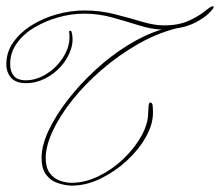

<svg xmlns="http://www.w3.org/2000/svg" viewBox="-22 -576 693 605"><path d="M649 -556Q652 -556 651 -552Q650 -548 636.5 -534.5Q623 -521 596.5 -506.5Q570 -492 531 -486Q470 -470 411 -436Q352 -402 299.5 -357Q247 -312 207 -262Q167 -212 144.5 -164Q122 -116 122 -78Q122 -48 134.5 -31Q147 -14 166 -7Q185 0 203 0Q246 0 289 -21Q332 -42 367 -75.5Q402 -109 423.5 -147.5Q445 -186 445 -222Q445 -227 446 -240Q447 -253 451 -253Q458 -253 459 -243.5Q460 -234 460 -220Q460 -184 437.5 -144Q415 -104 377.5 -69.5Q340 -35 294.5 -13Q249 9 203 9Q181 8 159 0.5Q137 -7 123 -26Q109 -45 109 -78Q109 -118 131.5 -165.5Q154 -213 192.5 -262.5Q231 -312 279.5 -356.5Q328 -401 381.5 -434Q435 -467 487 -483Q454 -484 414.5 -496.5Q375 -509 331.5 -521Q288 -533 244 -533Q203 -533 162 -521.5Q121 -510 86.5 -489.5Q52 -469 31 -439.5Q10 -410 10 -374Q10 -351 21.5 -337Q33 -323 60 -323Q94 -323 127.5 -345Q161 -367 181 -402Q201 -437 196 -475Q195 -479 199 -479Q202 -479 203 -477Q211 -450 201.5 -421Q192 -392 171 -368Q150 -344 121 -329Q92 -314 60 -314Q28 -314 13 -331Q-2 -348 -2 -374Q-2 -412 20 -443Q42 -474 78 -496.5Q114 -519 157.5 -531Q201 -543 244 -543Q293 -543 338.5 -531.5Q384 -520 424 -508Q464 -496 494 -496Q541 -496 572.5 -510.5Q604 -525 622 -539.5Q640 -554 644 -555Q646 -556 649 -556Z"/></svg>

Font: Kapakana Light
Style: Regular
Weight: 300
Designer: Kyosuke Nagai
Version: Version 1.000